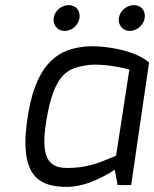

<svg xmlns="http://www.w3.org/2000/svg" viewBox="-20 -724 603 751"><path d="M445 -654C441 -626 460 -603 488 -603C516 -603 542 -626 546 -654C550 -682 532 -704 504 -704C476 -704 449 -682 445 -654ZM190 -654C186 -626 205 -603 233 -603C261 -603 287 -626 291 -654C295 -682 277 -704 249 -704C221 -704 194 -682 190 -654ZM161 -251C192 -442 249 -456 314 -468C355 -476 426 -468 486 -452L434 -115C366 -86 320 -67 243 -67C165 -67 139 -113 161 -251ZM90 -278C50 -37 129 7 243 7C320 7 400 -41 429 -60L440 0H493L563 -479C512 -528 376 -550 306 -541C224 -531 126 -495 90 -278Z"/></svg>

Font: Exo
Style: Regular Italic
Weight: 400
Designer: Natanael Gama
Version: Version 1.00